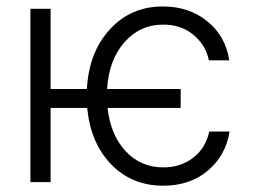

<svg xmlns="http://www.w3.org/2000/svg" viewBox="-20 -573 832 604"><path d="M548.3 -293V-233.4H318.4Q327.6 -148.9 375 -97.7Q422.4 -46.4 493.7 -46.4Q548.3 -46.4 587.6 -76.7Q627 -106.9 638.2 -159.2H702.1Q690.4 -84 634 -36.4Q577.6 11.2 493.7 11.2Q394.5 11.2 329.6 -56.2Q264.6 -123.5 254.4 -233.4H139.2V0H75.7V-545.4H139.2V-293H253.4Q259.3 -407.7 325.2 -480.2Q391.1 -552.7 492.7 -552.7Q574.7 -552.7 632.3 -505.9Q689.9 -459 701.2 -383.3H637.2Q627 -431.6 588.4 -463.6Q549.8 -495.6 493.7 -495.6Q419.9 -495.6 371.1 -439.7Q322.3 -383.8 316.9 -293Z"/></svg>

Font: Interop Light
Style: Regular
Weight: 300
Designer: Rasmus Andersson, Google, Jang Haemin
Foundry: jhaemin
Version: Version 1.007